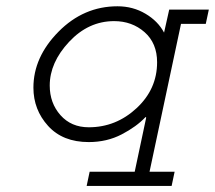

<svg xmlns="http://www.w3.org/2000/svg" viewBox="-20 -451 694 620"><path d="M526.4 -419.9H654.3L644.5 -374H564.5L462.9 103.5H543.9L534.2 149.4H259.8L269.5 103.5H415L452.1 -71.3L450.2 -73.2Q420.9 -42 373 -17.1Q325.2 7.8 266.6 7.8Q182.6 7.8 135.3 -44.4Q87.9 -96.7 87.9 -168Q87.9 -266.6 168.9 -348.6Q250 -430.7 359.4 -430.7Q409.2 -430.7 449.7 -406.7Q490.2 -382.8 509.8 -345.7ZM266.6 -40Q354.5 -40 420.9 -101.6Q487.3 -163.1 487.3 -250Q487.3 -311.5 446.8 -347.2Q406.2 -382.8 348.6 -382.8Q265.6 -382.8 203.1 -315.9Q140.6 -249 140.6 -174.8Q140.6 -118.2 175.3 -79.1Q210 -40 266.6 -40Z"/></svg>

Font: Thabit-Oblique
Style: Oblique
Weight: 500
Designer: Regenerated by Nadim Shaikli
Foundry: MAK Alagha
Version: 0.01